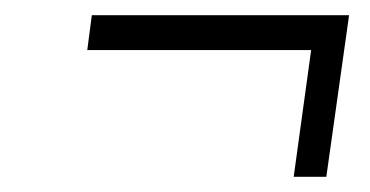

<svg xmlns="http://www.w3.org/2000/svg" viewBox="-20 -361 487 253"><path d="M410 -128H367L390 -295H95L101 -341H440Z"/></svg>

Font: Arsenal SC
Style: Italic
Weight: 400
Italic angle: -9.10001°
Designer: Andrij Shevchenko
Foundry: Stairsfor
Version: Version 2.001; ttfautohint (v1.8.4.7-5d5b)